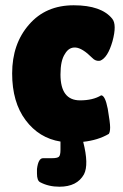

<svg xmlns="http://www.w3.org/2000/svg" viewBox="-20 -530 464 727"><path d="M209 -248Q209 -150 283 -150Q332 -150 363 -169Q378 -169 388 -118Q397 -65 397 -48Q397 -30 392 -23Q351 1 295 7Q317 93 298 130Q272 177 205 177Q164 177 132 160Q120 154 120 127V110Q125 69 143 69H176Q197 69 203 63.5Q209 58 209 37V6Q128 -7 77 -75Q26 -143 26 -252Q26 -364 90 -437Q153 -510 259 -510Q364 -510 405 -459Q423 -437 406 -374Q388 -311 359 -300Q342 -297 329 -311Q292 -348 266.5 -350Q241 -352 226 -326Q209 -301 209 -248Z"/></svg>

Font: FC Lilita One
Style: Regular
Weight: 400
Designer: Juan Montoreano
Foundry: Juan Montoreano
Version: Version 1.002